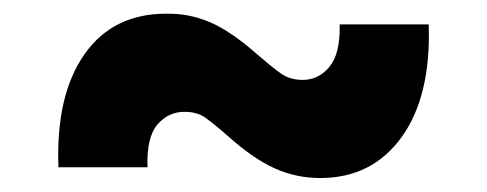

<svg xmlns="http://www.w3.org/2000/svg" viewBox="-20 -433 708 279"><path d="M64.9 -189.9Q61 -294.9 102.8 -354.2Q144.5 -413.6 222.7 -413.1Q255.4 -413.6 285.9 -400.4Q316.4 -387.2 355.5 -352.5Q374 -336.4 387.5 -326.7Q400.9 -316.9 419.9 -316.9Q442.9 -316.9 458.7 -335.9Q474.6 -355 473.6 -397.5H603Q606.4 -293 563.5 -233.6Q520.5 -174.3 445.3 -174.3Q410.2 -174.3 378.9 -188.5Q347.7 -202.6 311 -235.4Q290 -253.9 278.1 -262.2Q266.1 -270.5 248 -270.5Q224.6 -270.5 208.7 -252Q192.9 -233.4 194.3 -189.9Z"/></svg>

Font: Inter Display Extra Bold
Style: Regular
Weight: 800
Designer: Rasmus Andersson
Foundry: rsms
Version: Version 4.000;git-4fc901f